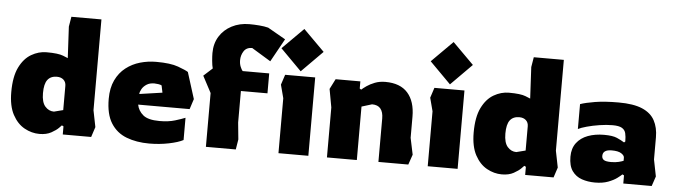

<svg xmlns="http://www.w3.org/2000/svg" viewBox="-48 -949 4057 1152"><g transform="rotate(5 1981.0 -373.0)"><path d="M215 10Q168 10 124.5 -14Q81 -38 53 -90Q25 -142 25 -226Q25 -319 52.5 -375Q80 -431 124 -456.5Q168 -482 215 -482Q286 -482 315.5 -470Q345 -458 345 -458L335 -647L345 -707H526V-160L546 -60L526 1H355V-48L345 -53Q345 -53 330 -37.5Q315 -22 286 -6Q257 10 215 10ZM290 -131 345 -145V-291Q345 -314 330 -327.5Q315 -341 290 -341Q253 -341 234 -316.5Q215 -292 215 -236Q215 -181 237 -156Q259 -131 290 -131Z M876 10Q799 10 739 -13Q679 -36 645 -90Q611 -144 611 -236Q611 -302 633.5 -349Q656 -396 694 -425.5Q732 -455 779 -468.5Q826 -482 876 -482Q962 -482 1008.5 -465Q1055 -448 1070 -438L1120 -279L1100 -217H790Q797 -180 827 -155Q857 -130 926 -130Q980 -130 1019 -142Q1058 -154 1080 -163V-29Q1050 -13 993.5 -1.5Q937 10 876 10ZM791 -281 929 -301 920 -344Q913 -348 899.5 -350Q886 -352 876 -352Q848 -352 829.5 -340Q811 -328 801.5 -311.5Q792 -295 791 -281Z M1217 0V-324L1164 -424L1217 -472Q1212 -489 1209.5 -517.5Q1207 -546 1207 -564Q1207 -621 1233.5 -664Q1260 -707 1307 -731.5Q1354 -756 1413 -756Q1441 -756 1472.5 -753.5Q1504 -751 1527 -745L1634 -684L1557 -545L1442 -615Q1408 -615 1392 -590.5Q1376 -566 1376 -536Q1376 -514 1383 -497Q1390 -480 1397 -472H1557V-352H1397V-162L1407 -61L1397 0Z M1744 -501 1617 -629 1744 -756 1871 -629ZM1654 0V-331L1633 -411L1653 -472H1834V0Z M1946 0V-301L1926 -411L1957 -472H2106V-429L2115 -423Q2126 -433 2145.5 -446.5Q2165 -460 2193 -471Q2221 -482 2256 -482Q2346 -482 2391 -431Q2436 -380 2436 -288V-161L2457 -61L2436 0H2256V-262Q2256 -300 2239.5 -320.5Q2223 -341 2188 -341L2126 -322V0Z M2643 -501 2516 -629 2643 -756 2770 -629ZM2553 0V-331L2532 -411L2552 -472H2733V0Z M3000 10Q2953 10 2909.5 -14Q2866 -38 2838 -90Q2810 -142 2810 -226Q2810 -319 2837.5 -375Q2865 -431 2909 -456.5Q2953 -482 3000 -482Q3071 -482 3100.5 -470Q3130 -458 3130 -458L3120 -647L3130 -707H3311V-160L3331 -60L3311 1H3140V-48L3130 -53Q3130 -53 3115 -37.5Q3100 -22 3071 -6Q3042 10 3000 10ZM3075 -131 3130 -145V-291Q3130 -314 3115 -327.5Q3100 -341 3075 -341Q3038 -341 3019 -316.5Q3000 -292 3000 -236Q3000 -181 3022 -156Q3044 -131 3075 -131Z M3561 10Q3518 10 3481.5 -2.5Q3445 -15 3423 -46Q3401 -77 3401 -132Q3401 -182 3426 -215Q3451 -248 3494 -264Q3537 -280 3591 -280Q3643 -280 3669 -268.5Q3695 -257 3714 -245L3721 -251Q3721 -281 3716 -301Q3711 -321 3693 -331.5Q3675 -342 3637 -342Q3600 -342 3558.5 -335.5Q3517 -329 3482.5 -319.5Q3448 -310 3431 -301V-451Q3462 -462 3519.5 -471.5Q3577 -481 3661 -481Q3751 -481 3803.5 -458.5Q3856 -436 3879 -393.5Q3902 -351 3902 -292V-159L3922 -58L3902 1H3731V-48L3721 -53Q3713 -45 3693 -30Q3673 -15 3640 -2.5Q3607 10 3561 10ZM3646 -121Q3673 -121 3692.5 -126Q3712 -131 3721 -135V-154Q3721 -167 3702.5 -179Q3684 -191 3645 -191Q3591 -191 3591 -153Q3591 -137 3603 -129Q3615 -121 3646 -121Z"/></g></svg>

Font: Rowdies
Style: Regular
Weight: 400
Designer: Jaikishan Patel
Version: Version 1.000; ttfautohint (v1.8.3)